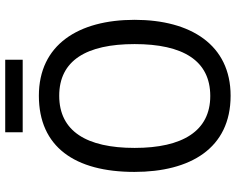

<svg xmlns="http://www.w3.org/2000/svg" viewBox="-104 -790 904 736"><g transform="rotate(-90 348.0 -422.0)"><path d="M487 -854H209V-787H487ZM640 -358C640 -574 544 -725 349 -725C153 -725 57 -587 57 -359C57 -145 147 10 349 10C544 10 640 -143 640 -358ZM149 -358C149 -542 213 -647 349 -647C484 -647 547 -543 547 -358C547 -173 484 -68 348 -68C214 -68 149 -174 149 -358Z"/></g></svg>

Font: Noto Sans Armenian SemiCondensed
Style: Regular
Weight: 400
Width: 4
Designer: Monotype Design Team
Foundry: Monotype Imaging Inc.
Version: Version 2.008